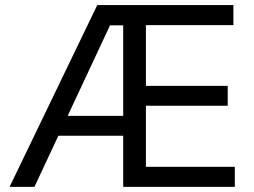

<svg xmlns="http://www.w3.org/2000/svg" viewBox="-20 -727 990 747"><path d="M358.4 -707.2H888.1V-629.1H547.7V-393H866V-315.6H547.7V-78H893.6V0H459.3V-628.5H408.1L114 0H17.3ZM168.5 -276.2H504.1V-198.9H168.5Z"/></svg>

Font: Pretendard Variable
Style: Regular
Weight: 400
Designer: Base glyphs from Inter by Rasmus Andersson; Hangul glyphs from Noto Sans CJK(Source Han Sans) by Jang Soo-young and Kang
Foundry: Kil Hyung-jin
Version: Version 1.100;FEAKit 1.0